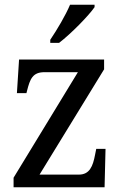

<svg xmlns="http://www.w3.org/2000/svg" viewBox="-20 -786 513 806"><path d="M191 -619V-606H228C279 -645 353 -721 377 -756V-766H274C255 -721 220 -662 191 -619ZM37 0H419L423 -161H384L379 -136C370 -88 356 -53 311 -53H146L417 -495V-536H60L51 -395H91L93 -403C106 -455 117 -483 167 -483H307L37 -40Z"/></svg>

Font: Noto Serif Ethiopic SemiCondensed
Style: Regular
Weight: 400
Width: 4
Designer: Monotype Design Team
Foundry: Monotype Imaging Inc.
Version: Version 2.102